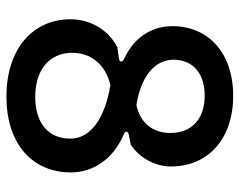

<svg xmlns="http://www.w3.org/2000/svg" viewBox="-96 -656 764 613"><g transform="rotate(90 286.5 -350.0)"><path d="M289 12C439 12 531 -70 531 -194C531 -265 488 -329 411 -362C397 -367 398 -377 412 -379L442 -385C484 -412 512 -462 512 -513C512 -631 425 -712 286 -712C149 -712 64 -632 64 -518C64 -454 98 -396 168 -364C181 -358 180 -348 165 -347L131 -342C75 -313 42 -255 42 -193C42 -71 138 12 289 12ZM290 -80C204 -80 150 -124 149 -197C149 -257 185 -304 252 -320C357 -303 423 -257 423 -193C424 -122 373 -80 290 -80ZM316 -403C228 -417 173 -458 171 -520C171 -583 214 -621 286 -621C358 -621 404 -582 405 -514C406 -456 373 -415 316 -403Z"/></g></svg>

Font: Finlandica Medium
Style: Regular
Weight: 500
Designer: Niklas Ekholm, Juho Hiilivirta, Jaakko Suomalainen
Foundry: Helsinki Type Studio
Version: Version 2.000;Glyphs 3.2 (3202)